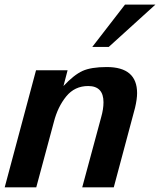

<svg xmlns="http://www.w3.org/2000/svg" viewBox="-25 -800 684 820"><path d="M560.5 -402.3C560.5 -476.6 517.3 -513.7 430.7 -513.7C386.4 -513.7 352.1 -508.1 327.6 -497.1C303.2 -486 276 -464.5 246.1 -432.6L263.7 -500H128.9L-4.9 0H129.9L205.1 -279.3C216.1 -322.3 233.7 -358.6 257.8 -388.2C281.9 -417.8 313.2 -432.6 351.6 -432.6C395.2 -432.6 417 -409.5 417 -363.3C417 -343.8 413.7 -322.6 407.2 -299.8L326.2 0H460.9L551.8 -339.8C557.6 -364.6 560.5 -385.4 560.5 -402.3ZM638.7 -780.3H508.8L369.1 -599.6H439.5Z"/></svg>

Font: FreeUniversal
Style: BoldItalic
Weight: 700
Italic angle: -11°
Version: Version 1.001